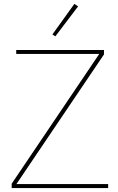

<svg xmlns="http://www.w3.org/2000/svg" viewBox="-20 -951 595 971"><path d="M259.8 -767.1 245.1 -776.9 356 -931.2 375 -918.9ZM39.1 0V-22L481.9 -678.2H62V-698.2H505.9V-675.8L63 -20H526.9V0Z"/></svg>

Font: Anuphan Thin
Style: Regular
Weight: 250
Designer: Mike Abbink, Paul van der Laan, Pieter van Rosmalen, Mint Tantisuwanna
Foundry: Bold Monday; Cadson Demak
Version: Version 3.002;hotconv 1.0.109;makeotfexe 2.5.65596